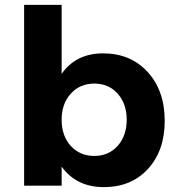

<svg xmlns="http://www.w3.org/2000/svg" viewBox="-20 -762 723 788"><path d="M79 0V-742H233V-459Q292 -543 403 -543Q516 -543 586 -466.5Q656 -390 656 -266Q656 -144 587.5 -69Q519 6 406 6Q294 6 233 -78V0ZM233 -271Q233 -204 270.5 -163Q308 -122 367 -122Q426 -122 463 -163.5Q500 -205 500 -271Q500 -336 463 -377.5Q426 -419 367 -419Q308 -419 270.5 -377.5Q233 -336 233 -271Z"/></svg>

Font: Trueno
Style: SBd
Weight: 600
Designer: Julieta Ulanovsky
Foundry: Julieta Ulanovsky
Version: Version 3.001b